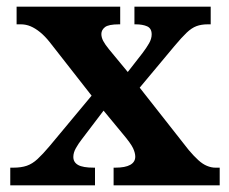

<svg xmlns="http://www.w3.org/2000/svg" viewBox="-20 -556 686 576"><path d="M10.8 0V-53H19.8Q43.8 -53 60.5 -58.8Q77.2 -64.6 92.6 -78.9Q108.1 -93.2 128.2 -117L254.8 -269L128.8 -430Q114.8 -447.6 100.3 -459.4Q85.8 -471.2 71.8 -477.1Q57.8 -483 42.8 -483H29.8V-536H340.6V-483H337.1Q305.5 -483 294.8 -474.5Q284.1 -466 284.1 -454Q284.1 -444 289.5 -433.4Q295 -422.8 307.1 -408L363.3 -340L407.7 -397Q419.3 -412.3 427.2 -426.1Q435 -439.8 435 -452.8Q435 -470.8 421.6 -476.9Q408.1 -483 386.8 -483H383.3V-536H612.1V-483H603.1Q584.1 -483 569.5 -477.6Q554.9 -472.2 539.9 -457.9Q525 -443.7 503.3 -417.8L399.1 -293L546.1 -106Q561.7 -87.6 574.9 -75.6Q588.1 -63.6 601.1 -58.3Q614.1 -53 626.1 -53H639.1V0H320.8V-53H325.8Q355.8 -53 370.8 -61.5Q385.8 -70 385.8 -86Q385.8 -97 379.2 -111.4Q372.5 -125.8 347.8 -155L290.7 -224.1L224.7 -137.2Q215.7 -125.7 207.9 -112Q200 -98.3 200 -85.2Q200 -69.2 214.3 -61.1Q228.5 -53 261.5 -53H265V0Z"/></svg>

Font: Noto Serif Khmer
Style: Regular
Weight: 400
Designer: Danh Hong and the Monotype Design Team
Foundry: Monotype Imaging Inc.
Version: Version 2.003